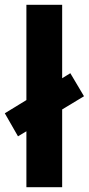

<svg xmlns="http://www.w3.org/2000/svg" viewBox="-32 -780 370 800"><path d="M78 0V-233L43 -212L-12 -308L78 -363V-760H227V-454L261 -475L318 -379L227 -324V0Z"/></svg>

Font: Noto Sans Telugu
Style: Regular
Weight: 400
Designer: Jelle Bosma - Monotype Design Team
Foundry: Monotype Imaging Inc.
Version: Version 2.003